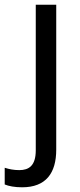

<svg xmlns="http://www.w3.org/2000/svg" viewBox="-72 -556 338 816"><path d="M22 240C123 240 167 180 167 80V-536H80V83C80 148 51 167 10 167C-14 167 -33 163 -52 157V228C-35 235 -10 240 22 240Z"/></svg>

Font: Noto Sans Thai
Style: Regular
Weight: 400
Designer: Monotype Design Team
Foundry: Monotype Imaging Inc.
Version: Version 1.901